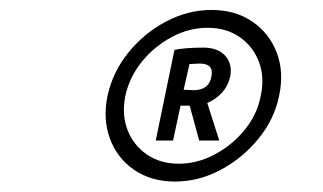

<svg xmlns="http://www.w3.org/2000/svg" viewBox="-20 -731 640 380"><path d="M326.2 -371.7Q279.3 -371.7 245.7 -394.7Q212 -417.7 197.7 -456.3Q183.3 -495 192.7 -541Q202.8 -588 233.9 -626.7Q265 -665.3 308.4 -688.3Q351.8 -711.3 398.7 -711.3Q445.7 -711.3 479.3 -688.3Q513 -665.3 527.8 -626.7Q542.5 -588 532.3 -541Q523 -495 491.4 -456.3Q459.8 -417.7 416.5 -394.7Q373.2 -371.7 326.2 -371.7ZM333.8 -407Q370.8 -407 405.3 -425.5Q439.8 -444 464.3 -474Q488.8 -504 496 -541Q504 -578 492.5 -608.5Q481 -639 454.5 -657.5Q428 -676 391 -676Q354 -676 319.5 -657.5Q285 -639 260.5 -608.5Q236 -578 228 -541Q220.8 -504 232.3 -474Q243.8 -444 270.3 -425.5Q296.8 -407 333.8 -407ZM288.2 -452.8 325.3 -632.3Q333 -634.2 348.8 -635.5Q364.7 -636.8 382.3 -636.8Q411.3 -636.8 425.9 -620.5Q440.5 -604.2 435.5 -578.8Q431.5 -561 419.3 -547.6Q407.2 -534.2 390.2 -527.2L414 -452.8H374.2L355.5 -521.8H337.3L322.5 -452.8ZM364.5 -552.5Q393.5 -553.3 398.2 -578.7Q404.2 -605.2 375.3 -605.2Q368.7 -605.2 363.5 -604.7Q358.3 -604.2 355 -604.2L343.5 -553.5Q347.7 -553.5 352.8 -553Q357.8 -552.5 364.5 -552.5Z"/></svg>

Font: Epunda Slab Light
Style: Italic
Weight: 300
Italic angle: -12°
Designer: Simon Atzbach
Foundry: typofactur
Version: Version 1.102